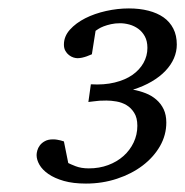

<svg xmlns="http://www.w3.org/2000/svg" viewBox="-20 -812 440 456"><path d="M399.9 -706.1Q399.9 -689.5 393.1 -673.6Q386.2 -657.7 373 -643.8Q359.9 -629.9 340.3 -618.4Q320.8 -606.9 295.9 -599.1Q311.5 -596.2 325.9 -590.6Q340.3 -585 351.3 -575.4Q362.3 -565.9 368.7 -552.5Q375 -539.1 375 -521Q375 -491.2 359.9 -464.8Q344.7 -438.5 318.6 -418.7Q292.5 -398.9 257.8 -387.5Q223.1 -376 184.1 -376Q153.8 -376 131.6 -382.3Q109.4 -388.7 95 -398.7Q80.6 -408.7 73.7 -420.7Q66.9 -432.6 66.9 -443.8Q66.9 -448.2 68.6 -454.6Q70.3 -460.9 74.7 -466.8Q79.1 -472.7 86.7 -476.8Q94.2 -481 106 -481Q111.3 -481 115.7 -480.2Q120.1 -479.5 124 -478.5Q128.4 -477.1 131.8 -476.1L142.1 -424.8Q146.5 -422.4 159.7 -417.2Q172.9 -412.1 190.9 -412.1Q215.8 -412.1 236.8 -419.9Q257.8 -427.7 273.2 -441.4Q288.6 -455.1 297.4 -473.6Q306.2 -492.2 306.2 -513.2Q306.2 -532.2 298.8 -543.9Q291.5 -555.7 280.5 -562.3Q269.5 -568.8 256.6 -571Q243.7 -573.2 232.9 -573.2Q224.1 -573.2 216.3 -572.8Q208.5 -572.3 202.6 -571.3Q195.8 -570.3 189.9 -569.8L195.8 -611.8Q227.1 -609.9 252.2 -616Q277.3 -622.1 294.4 -634Q311.5 -646 320.8 -662.6Q330.1 -679.2 330.1 -698.2Q330.1 -714.4 324 -725.6Q317.9 -736.8 308.3 -743.7Q298.8 -750.5 287.4 -753.7Q275.9 -756.8 265.1 -756.8Q253.4 -756.8 243.7 -754.6Q233.9 -752.4 226.3 -749.5Q218.8 -746.6 213.9 -743.4Q209 -740.2 207 -738.8L198.2 -683.1Q191.9 -680.2 186 -678.2Q180.7 -676.3 174.8 -675Q168.9 -673.8 164.1 -673.8Q159.7 -673.8 154.3 -675.5Q148.9 -677.2 143.8 -681.2Q138.7 -685.1 135.3 -691.2Q131.8 -697.3 131.8 -706.1Q131.8 -725.6 146 -741.5Q160.2 -757.3 182.4 -768.6Q204.6 -779.8 231.9 -785.9Q259.3 -792 286.1 -792Q311.5 -792 332.5 -786.6Q353.5 -781.2 368.4 -770.8Q383.3 -760.3 391.6 -744.1Q399.9 -728 399.9 -706.1Z"/></svg>

Font: Charis SIL Afr
Style: Italic
Weight: 400
Italic angle: -11°
Foundry: SIL International
Version: Version 5.000